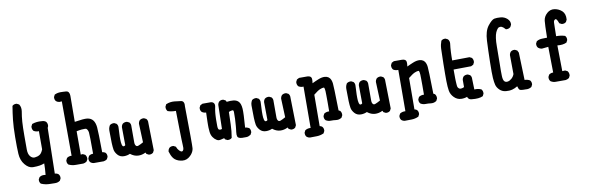

<svg xmlns="http://www.w3.org/2000/svg" viewBox="-58 -1314 6115 1995"><g transform="rotate(-10 3000.0 -316.5)"><path d="M342.8 142.6Q293.9 142.6 251 124L249 123.5L247.6 122.1Q231.9 105 234.4 79.1V77.1L235.4 75.2L246.1 55.7L247.6 53.7L249.5 52.7Q272 36.6 302.7 41L312.5 42Q315.9 11.7 317.4 -19.5Q318.8 -48.8 319.3 -78.1Q293.9 -68.4 270.5 -64.5Q241.2 -59.6 199.2 -59.6Q153.8 -59.6 114.7 -106.9Q76.2 -153.3 72.3 -222.2Q68.4 -287.6 69.3 -397.5Q70.3 -507.3 78.1 -578.6Q85.9 -649.9 97.7 -720.2L98.1 -723.6L101.1 -726.1Q117.7 -740.7 143.6 -738.3H145.5L147 -737.3L166.5 -727.5L168.9 -726.1L170.4 -724.1Q180.2 -709 183.3 -690.9Q186.5 -672.9 183.6 -652.8Q173.8 -598.6 169.9 -543Q168 -515.1 167 -478.5Q166 -441.9 166 -396.5V-252Q166 -202.1 188 -177.2Q198.7 -165 210.4 -159.9Q222.2 -154.8 234.9 -156.2Q263.7 -158.7 286.1 -172.4Q307.1 -185.1 323.2 -225.6V-417.5Q293 -415.5 269.5 -430.2L267.6 -431.2L266.6 -432.6Q252.4 -451.2 254.9 -476.6V-478.5L255.9 -480L265.6 -499.5L267.6 -502.9L271 -504.4Q293.5 -512.2 318.8 -514.9Q344.2 -517.6 370.6 -514.6Q382.8 -514.6 393.6 -511.2Q404.3 -507.8 413.1 -501L414.1 -500L415 -499Q429.2 -480.5 426.8 -455.1V-453.6L426.3 -452.6L418.9 -434.6L409.2 45.9Q430.2 45.9 446.3 58.6L447.3 59.1L447.8 60.1Q462.4 76.7 460 102.5V104.5L459 106L449.2 125.5L448.2 127.4L445.8 128.9Q423.8 144.5 394 143.6Q368.2 142.6 342.8 142.6Z M826.2 7.8Q807.6 5.4 793.5 -6.3L793 -6.8L792.5 -7.3Q777.8 -23.9 780.3 -49.8V-51.8L781.2 -53.2L791 -72.8L792 -74.7L794.4 -76.2Q812.5 -89.4 836.9 -88.9Q836.9 -286.1 833 -314Q832 -322.8 829.3 -330.3Q826.7 -337.9 823 -343.8Q819.3 -349.6 814 -354.5Q811 -357.4 799.1 -358.4Q787.1 -359.4 763.2 -357.2Q739.3 -355 709 -348.6V-102.1L728 -103.5H730.5L732.9 -102.5L752.4 -92.8L754.4 -91.8L755.9 -90.3Q771 -71.3 768.6 -45.9V-43.9L767.6 -42L756.8 -22.5L755.4 -20.5L753.9 -19.5Q738.3 -8.3 719.7 -5.9H719.2H718.8H640.6Q599.1 -5.9 565.9 -22.5L564 -23.4L563 -24.9Q548.3 -41.5 550.8 -67.4V-69.3L551.8 -70.8L561.5 -90.3L562.5 -92.3L564.5 -93.8Q585 -108.9 613.3 -106.9L611.3 -681.2L586.4 -679.7H585.4H585Q566.4 -682.1 552.2 -693.8L551.8 -694.3L551.3 -694.8Q536.6 -711.4 539.1 -737.3V-739.3L540 -740.7L549.8 -760.3L551.3 -763.2L554.7 -764.6Q568.4 -771 583.3 -774.2Q598.1 -777.3 614.3 -777.3Q629.4 -777.3 644 -776.6Q658.7 -775.9 672.9 -774.9Q690.9 -773.4 700 -759.3Q709 -745.1 709 -722.7L707 -448.2Q804.7 -463.9 839.4 -459.5Q879.4 -454.6 900.4 -427.2Q910.6 -414.1 917 -395.3Q923.3 -376.5 925.8 -352.5Q928.2 -329.6 929.9 -263.9Q931.6 -198.2 932.6 -87.9Q942.4 -87.4 950.4 -84.5Q958.5 -81.5 965.8 -76.2L966.8 -75.7L967.3 -74.7Q981.9 -58.1 979.5 -32.2V-30.3L978.5 -28.8L968.8 -9.3L967.8 -7.3L965.8 -5.9Q950.2 5.4 931.6 7.8H931.2H930.7H827.1H826.7Z M1404.8 20.5 1385.3 10.7 1382.3 9.3 1380.9 5.9 1375 -6.3Q1354.5 3.9 1334.7 8.3Q1314.9 12.7 1294.9 11.7Q1252.9 9.8 1213.4 -21.5Q1184.1 -7.8 1149.4 -7.8Q1108.9 -7.8 1083.5 -36.1Q1071.8 -49.3 1064.2 -63.2Q1056.6 -77.1 1053.7 -91.8Q1048.8 -119.1 1046.9 -165.5Q1044.9 -211.9 1044.9 -295.9Q1044.9 -305.7 1046.6 -315.2Q1048.3 -324.7 1051.8 -333.3Q1055.2 -341.8 1060.1 -350.1L1061 -351.6L1062.5 -352.5Q1071.8 -359.4 1083 -362.3Q1094.2 -365.2 1106.4 -364.3H1108.4L1109.9 -363.3L1129.4 -353.5L1131.3 -352.5L1132.3 -351.1Q1147 -334.5 1144.5 -308.6Q1137.7 -201.2 1142.1 -153.3Q1143.6 -137.7 1146.7 -127.7Q1149.9 -117.7 1152.8 -114.3Q1155.8 -110.8 1159.2 -110.4Q1172.9 -108.4 1181.6 -119.1L1179.7 -307.6V-308.1V-308.6Q1180.2 -311 1180.7 -313.2Q1181.2 -315.4 1181.6 -317.6Q1182.1 -319.8 1182.9 -322Q1183.6 -324.2 1184.3 -326.2Q1185.1 -328.1 1186.3 -330.1Q1187.5 -332 1188.5 -334Q1189.5 -335.9 1190.9 -337.6Q1192.4 -339.4 1193.8 -341.3L1194.3 -342.3L1195.3 -342.8Q1213.9 -356.9 1239.3 -354.5H1240.7L1242.7 -353.5L1263.2 -343.8L1264.6 -342.8L1266.1 -341.3Q1280.3 -324.7 1278.3 -299.3V-130.9Q1278.3 -118.2 1281.2 -108.9Q1284.2 -99.6 1290 -93.3Q1299.3 -83 1316.9 -90.3Q1338.4 -98.6 1368.2 -115.7L1360.4 -313V-314V-314.5Q1361.3 -323.7 1365 -332Q1368.7 -340.3 1374.5 -347.2L1375 -348.1L1376 -348.6Q1394.5 -362.8 1419.9 -360.4H1421.9L1423.3 -359.4L1442.9 -349.6L1444.8 -348.6L1445.8 -347.2Q1460 -330.6 1458 -305.2L1463.9 -17.6V-15.1L1462.9 -13.2L1453.1 6.3L1452.1 8.3L1450.7 9.3Q1434.1 23.9 1408.2 21.5H1406.2Z M1739.3 142.6Q1693.4 138.2 1663.1 114.3Q1652.3 105.5 1643.3 92.8Q1634.3 80.1 1627 63.5Q1619.6 46.9 1613.8 26.4L1613.3 24.4V22.5Q1615.7 3.9 1627.4 -10.3L1627.9 -10.7L1628.4 -11.2Q1645 -25.9 1670.9 -23.4H1672.9L1674.3 -22.5L1693.8 -12.7L1697.3 -10.7L1698.7 -6.8Q1702.1 3.9 1708.3 13.7Q1714.4 23.4 1722.7 32.2Q1738.3 48.3 1750 47.9Q1760.3 47.4 1766.1 34.7Q1773.4 19.5 1770 -17.6Q1769 -31.2 1767.6 -75.9Q1766.1 -120.6 1764.9 -195.6Q1763.7 -270.5 1761.7 -377.9Q1739.3 -377.4 1718.5 -380.6Q1697.8 -383.8 1678.7 -390.1L1675.8 -391.1L1673.8 -393.6Q1659.7 -412.1 1662.1 -437.5V-439.5L1663.1 -440.9L1672.9 -460.4L1674.3 -463.9L1677.7 -464.8Q1717.3 -481.4 1762.7 -477.5Q1806.2 -473.6 1833.5 -468.8Q1869.1 -461.9 1862.3 -404.8Q1865.2 -199.2 1865.7 -93.5Q1866.2 12.2 1864.3 35.2Q1863.3 43.5 1861.1 51.3Q1858.9 59.1 1855.5 66.7Q1852.1 74.2 1847.4 81.8Q1842.8 89.4 1836.9 96.4Q1831.1 103.5 1823.7 110.4Q1786.6 147 1739.3 142.6Z M2391.1 17.6Q2349.1 15.1 2342.3 -5.9Q2336.9 -22.5 2340.8 -53.7Q2342.8 -67.9 2344.5 -83.7Q2346.2 -99.6 2347.7 -117.2Q2350.6 -151.9 2352.5 -189.9Q2354.5 -227.5 2353.5 -260.7Q2353.5 -264.2 2353 -266.6Q2351.6 -276.9 2347.9 -279.8Q2344.2 -282.7 2335.4 -281.2Q2313.5 -278.3 2301.8 -271L2297.9 -139.2Q2295.9 -70.3 2284.2 -3.9L2283.2 -0.5L2280.8 1.5Q2264.2 16.1 2238.3 13.7H2236.3L2234.9 12.7L2215.3 2.9L2212.4 1.5L2210.9 -2L2206.5 -11.7Q2161.1 2 2144.5 -1Q2126.5 -4.4 2105.5 -23.9Q2095.7 -33.7 2088.1 -44.9Q2080.6 -56.2 2075.7 -69.3Q2066.4 -94.7 2064.9 -145.5Q2064.5 -157.7 2064.5 -173.8Q2064.5 -189.9 2064.9 -210.2Q2065.4 -230.5 2066.2 -254.6Q2066.9 -278.8 2067.9 -306.6Q2055.7 -306.6 2044.4 -310.3Q2033.2 -314 2023.4 -321.3L2022.5 -321.8L2022 -322.8Q2007.3 -339.4 2009.8 -365.2V-367.2L2010.7 -368.7L2020.5 -388.2L2022 -391.1L2024.9 -392.6L2044.4 -402.3L2046.4 -403.3H2048.8H2134.8H2135.3H2136.2Q2149.9 -401.4 2158.7 -394.5Q2167.5 -387.7 2170.7 -376.7Q2173.8 -365.7 2171.4 -352.1Q2168.9 -340.8 2167 -329.8Q2165 -318.8 2163.6 -308.3Q2162.1 -297.9 2161.1 -288.1Q2160.2 -278.3 2159.4 -267.6Q2158.7 -256.8 2158.2 -245.4Q2157.7 -233.9 2157.2 -221.7Q2156.2 -185.5 2157.2 -145.5Q2158.2 -112.3 2170.4 -107.9Q2183.1 -103 2200.2 -109.4L2206.1 -360.4V-360.8V-361.3Q2206.5 -366.2 2207.8 -370.6Q2209 -375 2210.7 -378.9Q2212.4 -382.8 2214.8 -386.7Q2217.3 -390.6 2220.2 -394L2220.7 -394.5L2221.2 -395Q2237.8 -409.7 2263.7 -407.2H2265.6L2267.1 -406.2L2286.6 -396.5L2289.6 -395L2291 -392.1L2297.9 -378.9Q2337.4 -383.8 2367.2 -380.9Q2384.3 -379.4 2398.4 -373Q2412.6 -366.7 2422.9 -355.5Q2443.8 -333.5 2447.8 -279.8Q2451.2 -231.4 2439.5 -81.5Q2456.5 -82.5 2479 -70.3L2481 -69.3L2482.4 -67.4Q2496.6 -49.8 2494.1 -24.4V-22.5L2493.2 -21L2483.4 -1.5L2481.9 1L2480 2.4Q2456.1 17.6 2436 17.6H2391.6Z M2904.8 20.5 2885.3 10.7 2882.3 9.3 2880.9 5.9 2875 -6.3Q2854.5 3.9 2834.7 8.3Q2814.9 12.7 2794.9 11.7Q2752.9 9.8 2713.4 -21.5Q2684.1 -7.8 2649.4 -7.8Q2608.9 -7.8 2583.5 -36.1Q2571.8 -49.3 2564.2 -63.2Q2556.6 -77.1 2553.7 -91.8Q2548.8 -119.1 2546.9 -165.5Q2544.9 -211.9 2544.9 -295.9Q2544.9 -305.7 2546.6 -315.2Q2548.3 -324.7 2551.8 -333.3Q2555.2 -341.8 2560.1 -350.1L2561 -351.6L2562.5 -352.5Q2571.8 -359.4 2583 -362.3Q2594.2 -365.2 2606.4 -364.3H2608.4L2609.9 -363.3L2629.4 -353.5L2631.3 -352.5L2632.3 -351.1Q2647 -334.5 2644.5 -308.6Q2637.7 -201.2 2642.1 -153.3Q2643.6 -137.7 2646.7 -127.7Q2649.9 -117.7 2652.8 -114.3Q2655.8 -110.8 2659.2 -110.4Q2672.9 -108.4 2681.6 -119.1L2679.7 -307.6V-308.1V-308.6Q2680.2 -311 2680.7 -313.2Q2681.2 -315.4 2681.6 -317.6Q2682.1 -319.8 2682.9 -322Q2683.6 -324.2 2684.3 -326.2Q2685.1 -328.1 2686.3 -330.1Q2687.5 -332 2688.5 -334Q2689.5 -335.9 2690.9 -337.6Q2692.4 -339.4 2693.8 -341.3L2694.3 -342.3L2695.3 -342.8Q2713.9 -356.9 2739.3 -354.5H2740.7L2742.7 -353.5L2763.2 -343.8L2764.6 -342.8L2766.1 -341.3Q2780.3 -324.7 2778.3 -299.3V-130.9Q2778.3 -118.2 2781.2 -108.9Q2784.2 -99.6 2790 -93.3Q2799.3 -83 2816.9 -90.3Q2838.4 -98.6 2868.2 -115.7L2860.4 -313V-314V-314.5Q2861.3 -323.7 2865 -332Q2868.7 -340.3 2874.5 -347.2L2875 -348.1L2876 -348.6Q2894.5 -362.8 2919.9 -360.4H2921.9L2923.3 -359.4L2942.9 -349.6L2944.8 -348.6L2945.8 -347.2Q2960 -330.6 2958 -305.2L2963.9 -17.6V-15.1L2962.9 -13.2L2953.1 6.3L2952.1 8.3L2950.7 9.3Q2934.1 23.9 2908.2 21.5H2906.2Z M3085 136.7Q3075.7 135.7 3067.4 132.1Q3059.1 128.4 3052.2 122.6L3051.8 122.1L3051.3 121.6Q3043.9 113.3 3041 102.5Q3038.1 91.8 3039.1 79.1V77.1L3040 75.7L3049.8 56.2L3051.3 53.7L3053.7 52.2Q3077.6 37.6 3109.4 39.6L3111.3 -396Q3081.5 -394 3059.1 -408.7L3057.6 -409.7L3056.6 -411.1Q3042.5 -429.7 3044.9 -455.1V-457L3045.9 -458.5L3055.7 -478L3057.1 -481L3060.1 -482.4L3079.6 -492.2L3081.5 -493.2H3084H3168Q3207.5 -491.7 3211.9 -464.8Q3212.9 -459 3212.9 -451.2Q3212.9 -443.4 3212.2 -434.3Q3211.4 -425.3 3209.5 -414.1Q3226.1 -421.9 3241.7 -429Q3257.3 -436 3272.9 -442.4Q3314 -460 3346.7 -457.5Q3357.9 -456.5 3367.4 -453.4Q3377 -450.2 3384.8 -444.6Q3392.6 -439 3398.4 -431.2Q3414.6 -408.7 3418 -373Q3420.9 -339.4 3421.9 -296.4Q3422.9 -254.9 3426.8 -89.4L3440.9 -82L3442.9 -81.1L3444.3 -79.1Q3458.5 -60.5 3456.1 -35.2V-33.2L3455.1 -31.7L3445.3 -12.2L3444.3 -9.8L3441.9 -8.3Q3428.7 0.5 3414.1 3.7Q3399.4 6.8 3383.3 4.9Q3356 1 3330.6 2Q3301.3 2.9 3276.9 -12.2L3275.9 -13.2L3274.9 -14.2Q3260.3 -30.8 3262.7 -56.6V-58.6L3263.7 -60.1L3273.4 -79.6L3274.4 -82L3276.9 -83.5Q3299.3 -98.1 3329.1 -96.2Q3329.6 -152.3 3329.6 -194.8Q3329.6 -237.3 3329.1 -266.1Q3328.6 -294.9 3328.1 -310.1Q3327.6 -325.2 3325 -335Q3322.3 -344.7 3320.6 -347.2Q3318.8 -349.6 3317.4 -349.6Q3301.8 -350.6 3275.9 -339.8Q3250.5 -329.1 3207 -293.5L3205.1 37.6Q3210.4 38.6 3214.8 40Q3219.2 41.5 3223.1 43.7Q3227.1 45.9 3231 49.3L3231.4 49.8L3231.9 50.3Q3246.6 66.9 3244.1 92.8V94.7L3243.2 96.2L3233.4 115.7L3231.9 118.7L3228.5 120.1Q3195.3 134.8 3158.7 135.7Q3123 136.7 3085.9 136.7H3085.4Z M3904.8 20.5 3885.3 10.7 3882.3 9.3 3880.9 5.9 3875 -6.3Q3854.5 3.9 3834.7 8.3Q3814.9 12.7 3794.9 11.7Q3752.9 9.8 3713.4 -21.5Q3684.1 -7.8 3649.4 -7.8Q3608.9 -7.8 3583.5 -36.1Q3571.8 -49.3 3564.2 -63.2Q3556.6 -77.1 3553.7 -91.8Q3548.8 -119.1 3546.9 -165.5Q3544.9 -211.9 3544.9 -295.9Q3544.9 -305.7 3546.6 -315.2Q3548.3 -324.7 3551.8 -333.3Q3555.2 -341.8 3560.1 -350.1L3561 -351.6L3562.5 -352.5Q3571.8 -359.4 3583 -362.3Q3594.2 -365.2 3606.4 -364.3H3608.4L3609.9 -363.3L3629.4 -353.5L3631.3 -352.5L3632.3 -351.1Q3647 -334.5 3644.5 -308.6Q3637.7 -201.2 3642.1 -153.3Q3643.6 -137.7 3646.7 -127.7Q3649.9 -117.7 3652.8 -114.3Q3655.8 -110.8 3659.2 -110.4Q3672.9 -108.4 3681.6 -119.1L3679.7 -307.6V-308.1V-308.6Q3680.2 -311 3680.7 -313.2Q3681.2 -315.4 3681.6 -317.6Q3682.1 -319.8 3682.9 -322Q3683.6 -324.2 3684.3 -326.2Q3685.1 -328.1 3686.3 -330.1Q3687.5 -332 3688.5 -334Q3689.5 -335.9 3690.9 -337.6Q3692.4 -339.4 3693.8 -341.3L3694.3 -342.3L3695.3 -342.8Q3713.9 -356.9 3739.3 -354.5H3740.7L3742.7 -353.5L3763.2 -343.8L3764.6 -342.8L3766.1 -341.3Q3780.3 -324.7 3778.3 -299.3V-130.9Q3778.3 -118.2 3781.2 -108.9Q3784.2 -99.6 3790 -93.3Q3799.3 -83 3816.9 -90.3Q3838.4 -98.6 3868.2 -115.7L3860.4 -313V-314V-314.5Q3861.3 -323.7 3865 -332Q3868.7 -340.3 3874.5 -347.2L3875 -348.1L3876 -348.6Q3894.5 -362.8 3919.9 -360.4H3921.9L3923.3 -359.4L3942.9 -349.6L3944.8 -348.6L3945.8 -347.2Q3960 -330.6 3958 -305.2L3963.9 -17.6V-15.1L3962.9 -13.2L3953.1 6.3L3952.1 8.3L3950.7 9.3Q3934.1 23.9 3908.2 21.5H3906.2Z M4085 136.7Q4075.7 135.7 4067.4 132.1Q4059.1 128.4 4052.2 122.6L4051.8 122.1L4051.3 121.6Q4043.9 113.3 4041 102.5Q4038.1 91.8 4039.1 79.1V77.1L4040 75.7L4049.8 56.2L4051.3 53.7L4053.7 52.2Q4077.6 37.6 4109.4 39.6L4111.3 -396Q4081.5 -394 4059.1 -408.7L4057.6 -409.7L4056.6 -411.1Q4042.5 -429.7 4044.9 -455.1V-457L4045.9 -458.5L4055.7 -478L4057.1 -481L4060.1 -482.4L4079.6 -492.2L4081.5 -493.2H4084H4168Q4207.5 -491.7 4211.9 -464.8Q4212.9 -459 4212.9 -451.2Q4212.9 -443.4 4212.2 -434.3Q4211.4 -425.3 4209.5 -414.1Q4226.1 -421.9 4241.7 -429Q4257.3 -436 4272.9 -442.4Q4314 -460 4346.7 -457.5Q4357.9 -456.5 4367.4 -453.4Q4377 -450.2 4384.8 -444.6Q4392.6 -439 4398.4 -431.2Q4414.6 -408.7 4418 -373Q4420.9 -339.4 4421.9 -296.4Q4422.9 -254.9 4426.8 -89.4L4440.9 -82L4442.9 -81.1L4444.3 -79.1Q4458.5 -60.5 4456.1 -35.2V-33.2L4455.1 -31.7L4445.3 -12.2L4444.3 -9.8L4441.9 -8.3Q4428.7 0.5 4414.1 3.7Q4399.4 6.8 4383.3 4.9Q4356 1 4330.6 2Q4301.3 2.9 4276.9 -12.2L4275.9 -13.2L4274.9 -14.2Q4260.3 -30.8 4262.7 -56.6V-58.6L4263.7 -60.1L4273.4 -79.6L4274.4 -82L4276.9 -83.5Q4299.3 -98.1 4329.1 -96.2Q4329.6 -152.3 4329.6 -194.8Q4329.6 -237.3 4329.1 -266.1Q4328.6 -294.9 4328.1 -310.1Q4327.6 -325.2 4325 -335Q4322.3 -344.7 4320.6 -347.2Q4318.8 -349.6 4317.4 -349.6Q4301.8 -350.6 4275.9 -339.8Q4250.5 -329.1 4207 -293.5L4205.1 37.6Q4210.4 38.6 4214.8 40Q4219.2 41.5 4223.1 43.7Q4227.1 45.9 4231 49.3L4231.4 49.8L4231.9 50.3Q4246.6 66.9 4244.1 92.8V94.7L4243.2 96.2L4233.4 115.7L4231.9 118.7L4228.5 120.1Q4195.3 134.8 4158.7 135.7Q4123 136.7 4085.9 136.7H4085.4Z M4812 37.1Q4800.3 36.6 4791 32.7Q4781.7 28.8 4775.6 21.5Q4769.5 14.2 4766.6 3.9Q4734.9 15.6 4701.2 13.7Q4680.7 12.7 4662.4 4.2Q4644 -4.4 4628.9 -20Q4598.1 -50.8 4590.8 -91.8Q4584 -130.9 4583 -195.3Q4582.5 -227.1 4582.8 -272.2Q4583 -317.4 4584 -376Q4585.9 -493.7 4587.9 -535.2Q4588.9 -556.6 4593 -576.7Q4597.2 -596.7 4604 -614.7L4605 -617.2L4606.9 -618.7Q4623.5 -633.3 4649.4 -630.9H4651.4L4652.8 -629.9L4672.4 -620.1L4673.8 -619.1L4675.3 -617.7Q4683.6 -608.4 4687 -597.2Q4690.4 -585.9 4689.5 -573.2Q4683.6 -528.3 4681.6 -481.4Q4680.7 -460.4 4680.2 -439Q4679.7 -417.5 4679.7 -395.5L4860.4 -397.5H4862.8L4864.7 -396.5L4884.3 -386.7L4886.2 -385.7L4887.7 -383.8Q4901.9 -365.2 4899.4 -339.8V-337.9L4898.4 -336.4L4888.7 -316.9L4887.2 -314L4884.3 -312.5L4864.7 -302.7L4862.8 -301.8H4860.4L4677.7 -299.8Q4676.8 -249.5 4678.2 -203.1Q4678.7 -186 4679.4 -171.9Q4680.2 -157.7 4680.9 -146.5Q4681.6 -135.3 4682.6 -127Q4683.6 -116.2 4688.5 -108.4Q4693.4 -100.6 4702.1 -95.2Q4705.6 -92.8 4710.2 -92Q4714.8 -91.3 4720.9 -91.8Q4727.1 -92.3 4735.4 -94.5Q4743.7 -96.7 4752.9 -101.1V-176.8V-177.2V-177.7Q4753.9 -184.1 4755.6 -189.7Q4757.3 -195.3 4760.3 -200.4Q4763.2 -205.6 4767.1 -210.4L4767.6 -211.4L4768.6 -211.9Q4787.1 -226.1 4812.5 -223.6H4814.5L4815.9 -222.7L4835.4 -212.9L4837.4 -211.9L4838.4 -210.4Q4845.7 -202.1 4848.6 -191.7Q4851.6 -181.2 4850.6 -168.5L4854 -58.6Q4893.6 -61.5 4925.3 -46.9L4927.2 -45.9L4928.7 -43.9Q4942.9 -26.4 4940.4 -1V1L4939.5 2.4L4929.7 22L4928.2 24.9L4925.3 26.4Q4885.7 44.9 4812 37.1Z M5379.4 33.2Q5347.7 33.7 5330.8 30.5Q5314 27.3 5308.6 15.1Q5303.7 4.9 5298.3 -13.7Q5269 4.4 5242.2 11.2Q5209.5 19.5 5172.9 15.6Q5134.3 11.2 5108.4 -14.6Q5083 -40 5075.7 -68.4Q5068.4 -95.2 5064.9 -142.6Q5061.5 -189 5064 -313Q5066.4 -437 5071.3 -535.2Q5076.2 -636.2 5117.2 -688.5Q5158.7 -741.2 5186.5 -747.1Q5212.4 -752 5251.5 -749Q5292 -745.6 5321.3 -719.2Q5351.1 -691.4 5346.7 -656.7L5346.2 -655.3L5345.7 -653.8L5335.9 -634.3L5335 -632.8L5333.5 -631.3Q5314.9 -614.7 5289.1 -617.2L5285.2 -617.7L5282.7 -620.6Q5264.6 -641.6 5249 -648.9Q5235.4 -655.8 5217.8 -650.4Q5210 -647.9 5200.7 -636.2Q5191.4 -624.5 5181.6 -603Q5172.4 -581.1 5167.2 -544.9Q5162.1 -508.8 5162.1 -459.5Q5162.1 -358.4 5160.2 -273.9Q5158.2 -189.5 5160.2 -144.5Q5162.1 -103 5175.8 -88.9Q5189 -75.7 5209.5 -79.1Q5220.7 -80.6 5231.2 -86.2Q5241.7 -91.8 5252.4 -101.1Q5262.2 -109.9 5269.8 -121.1Q5277.3 -132.3 5282.2 -145.5L5280.3 -344.7V-345.2V-345.7Q5281.2 -352.1 5283 -357.7Q5284.7 -363.3 5287.6 -368.4Q5290.5 -373.5 5294.4 -378.4L5294.9 -378.9L5295.4 -379.4Q5312 -394 5337.9 -391.6H5339.8L5341.3 -390.6L5360.8 -380.9L5363.8 -379.4L5365.2 -376.5L5375 -356.9L5376 -355V-353L5385.3 -65.4Q5415.5 -64.9 5439.5 -51.3L5440.9 -50.8L5441.9 -49.3Q5456.5 -32.7 5454.1 -6.8V-4.9L5453.1 -3.4L5443.4 16.1L5442.4 18.6L5439.9 20Q5414.1 37.1 5379.4 33.2Z M5709.5 9.8Q5674.8 11.7 5648.9 -5.4L5647.9 -6.3L5647 -7.3Q5632.3 -23.9 5634.8 -50.8V-52.7L5635.7 -54.2L5645.5 -73.7L5646.5 -75.7L5648.9 -77.1Q5667 -90.3 5691.4 -89.8L5687.5 -361.3L5620.1 -354.5H5619.1H5618.2Q5597.7 -356.9 5581.5 -370.6L5581.1 -371.1L5580.6 -371.6Q5565.9 -388.2 5568.4 -414.1V-416L5569.3 -417.5L5579.1 -437L5580.6 -439.5L5583 -440.9Q5608.9 -456.1 5641.6 -456.1Q5667 -456.1 5691.4 -457.5Q5692.4 -526.9 5694.1 -570.8Q5695.8 -614.7 5698.2 -634.8Q5703.6 -678.7 5738.8 -710.4Q5774.4 -742.7 5820.3 -735.4Q5864.7 -728 5896.5 -698.7Q5929.2 -668 5924.8 -608.9V-606.9L5923.8 -605L5914.1 -585.4L5913.1 -583.5L5911.6 -582.5Q5895 -567.9 5869.1 -570.3H5867.2L5865.7 -571.3L5846.2 -581.1L5842.8 -583L5841.3 -586.9Q5832 -614.3 5820.8 -627Q5816.9 -631.3 5813.5 -631.6Q5810.1 -631.8 5803.7 -627.9Q5797.4 -624 5793.9 -616.7Q5790.5 -609.4 5790 -598.1Q5789.6 -585.9 5788.8 -549.8Q5788.1 -513.7 5787.1 -456.1Q5835 -456.5 5877 -443.8L5879.4 -442.9L5881.3 -440.9Q5896 -424.3 5893.6 -398.4V-396.5L5892.6 -395L5882.8 -375.5L5881.3 -372.6L5878.4 -371.1Q5859.9 -362.3 5835.9 -359.4Q5812 -356.4 5783.2 -359.4L5787.1 -87.4L5814.9 -88.9H5817.4L5819.8 -87.9L5839.4 -78.1L5841.3 -77.1L5842.8 -75.2Q5856.9 -56.6 5854.5 -30.3V-28.3L5853.5 -26.9L5843.8 -7.3L5842.8 -5.4L5840.8 -3.9Q5824.7 7.3 5805.7 9.8H5805.2H5804.7Z"/></g></svg>

Font: NaikaiFont
Style: Bold
Weight: 700
Version: Version 1.89